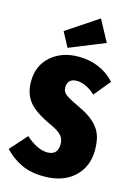

<svg xmlns="http://www.w3.org/2000/svg" viewBox="-152 -1040 789 1133"><g transform="rotate(15 242.5 -474.0)"><path d="M318.8 -967.8 389.2 -836.9 172.9 -749 125 -838.9ZM251 -715.8Q385.3 -715.8 473.1 -622.1L391.1 -522Q332 -575.2 276.9 -575.2Q248 -575.2 234.1 -560.3Q220.2 -545.4 220.2 -520Q220.2 -495.1 239.3 -479.2Q258.3 -463.4 316.9 -436Q362.8 -414.6 392.3 -394.8Q421.9 -375 444.1 -348.4Q466.3 -321.8 476.1 -287.8Q485.8 -253.9 485.8 -208Q485.8 -105.5 418 -42.7Q350.1 20 233.9 20Q152.3 20 94.5 -7.8Q36.6 -35.6 -7.8 -83L84 -186Q155.8 -122.1 216.8 -122.1Q280.8 -122.1 280.8 -189.9Q280.8 -220.7 262 -241.9Q243.2 -263.2 196.8 -284.2Q95.7 -329.6 55.9 -378.2Q16.1 -426.8 16.1 -502Q16.1 -599.6 82.5 -657.7Q148.9 -715.8 251 -715.8Z"/></g></svg>

Font: Fira Sans Compressed Heavy
Style: Regular
Weight: 900
Width: 1
Designer: Carrois Corporate & Edenspiekermann AG
Foundry: Carrois Corporate GbR & Edenspiekermann AG
Version: Version 4.203;PS 004.203;hotconv 1.0.88;makeotf.lib2.5.64775